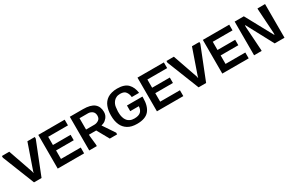

<svg xmlns="http://www.w3.org/2000/svg" viewBox="166 -2136 5367 3557"><g transform="rotate(-30 2850.0 -357.5)"><path d="M545.9 -719.7Q598.6 -719.7 704.1 -719.7Q704.1 -708 704.1 -683.6Q613.3 -456.1 432.6 1Q378.9 1 271.5 1Q180.7 -227.5 0 -683.6Q0 -696.3 0 -719.7Q52.7 -719.7 158.2 -719.7Q220.7 -541 344.7 -182.6Q344.7 -174.8 346.7 -161.1Q350.6 -161.1 357.4 -161.1Q358.4 -168 359.4 -182.6Q421.9 -361.3 545.9 -719.7Q545.9 -719.7 545.9 -719.7Z M779.3 0Q779.3 -240.2 779.3 -720.7Q966.8 -720.7 1343.8 -720.7Q1343.8 -680.7 1343.8 -598.6Q1202.1 -598.6 920.9 -598.6Q920.9 -540 920.9 -422.9Q1046.9 -422.9 1298.8 -422.9Q1298.8 -384.8 1298.8 -306.6Q1172.9 -306.6 920.9 -306.6Q920.9 -246.1 920.9 -125Q1061.5 -125 1343.8 -125Q1343.8 -84 1343.8 0Q1155.3 0 779.3 0Q779.3 0 779.3 0Z M1889.6 -273.4Q1943.4 -194.3 2049.8 -35.2Q2049.8 -23.4 2049.8 1Q1997.1 1 1892.6 1Q1844.7 -84 1750 -254.9Q1698.2 -254.9 1594.7 -254.9Q1594.7 -245.1 1594.7 -225.6Q1601.6 -162.1 1615.2 -33.2Q1615.2 -22.5 1615.2 1Q1561.5 1 1453.1 1Q1453.1 -239.3 1453.1 -719.7Q1546.9 -719.7 1733.4 -719.7Q1898.4 -719.7 1972.7 -658.2Q2046.9 -596.7 2046.9 -482.4Q2046.9 -444.3 2035.2 -414.1Q2023.4 -384.8 2004.9 -362.3Q1971.7 -321.3 1931.6 -303.7Q1891.6 -287.1 1881.8 -285.2Q1881.8 -283.2 1881.8 -280.3Q1883.8 -279.3 1885.7 -277.3Q1887.7 -275.4 1889.6 -273.4ZM1773.4 -364.3Q1822.3 -364.3 1864.3 -392.6Q1907.2 -420.9 1907.2 -482.4Q1907.2 -544.9 1867.2 -576.2Q1826.2 -606.4 1778.3 -606.4Q1717.8 -606.4 1595.7 -606.4Q1595.7 -526.4 1595.7 -364.3Q1640.6 -364.3 1684.6 -364.3Q1729.5 -364.3 1773.4 -364.3Z M2474.6 -268.6Q2474.6 -302.7 2474.6 -371.1Q2585 -371.1 2805.7 -371.1Q2805.7 -362.3 2805.7 -343.8Q2805.7 -166 2727.5 -73.2Q2649.4 18.6 2470.7 18.6Q2349.6 18.6 2274.4 -28.3Q2199.2 -74.2 2163.1 -154.3Q2143.6 -197.3 2133.8 -249Q2125 -299.8 2125 -357.4Q2125 -357.4 2125 -358.4Q2125 -464.8 2157.2 -547.9Q2189.5 -631.8 2262.7 -680.7Q2300.8 -706.1 2353.5 -719.7Q2405.3 -734.4 2470.7 -734.4Q2627 -734.4 2699.2 -660.2Q2771.5 -585.9 2786.1 -461.9Q2734.4 -461.9 2629.9 -461.9Q2626 -525.4 2591.8 -573.2Q2558.6 -622.1 2471.7 -622.1Q2420.9 -622.1 2386.7 -604.5Q2352.5 -587.9 2331.1 -561.5Q2290 -511.7 2282.2 -449.2Q2273.4 -385.7 2273.4 -357.4Q2273.4 -338.9 2275.4 -303.7Q2277.3 -269.5 2288.1 -231.4Q2293.9 -210.9 2303.7 -190.4Q2313.5 -170.9 2328.1 -153.3Q2349.6 -127 2385.7 -110.4Q2420.9 -92.8 2474.6 -92.8Q2567.4 -92.8 2611.3 -132.8Q2654.3 -172.9 2658.2 -250Q2597.7 -250 2474.6 -250Q2474.6 -254.9 2474.6 -259.8Q2474.6 -264.6 2474.6 -268.6Z M2901.4 0Q2901.4 -240.2 2901.4 -720.7Q3088.9 -720.7 3465.8 -720.7Q3465.8 -680.7 3465.8 -598.6Q3324.2 -598.6 3043 -598.6Q3043 -540 3043 -422.9Q3168.9 -422.9 3420.9 -422.9Q3420.9 -384.8 3420.9 -306.6Q3294.9 -306.6 3043 -306.6Q3043 -246.1 3043 -125Q3183.6 -125 3465.8 -125Q3465.8 -84 3465.8 0Q3277.3 0 2901.4 0Q2901.4 0 2901.4 0Z M4066.4 -719.7Q4119.1 -719.7 4224.6 -719.7Q4224.6 -708 4224.6 -683.6Q4133.8 -456.1 3953.1 1Q3899.4 1 3792 1Q3701.2 -227.5 3520.5 -683.6Q3520.5 -696.3 3520.5 -719.7Q3573.2 -719.7 3678.7 -719.7Q3741.2 -541 3865.2 -182.6Q3865.2 -174.8 3867.2 -161.1Q3871.1 -161.1 3877.9 -161.1Q3878.9 -168 3879.9 -182.6Q3942.4 -361.3 4066.4 -719.7Q4066.4 -719.7 4066.4 -719.7Z M4299.8 0Q4299.8 -240.2 4299.8 -720.7Q4487.3 -720.7 4864.3 -720.7Q4864.3 -680.7 4864.3 -598.6Q4722.7 -598.6 4441.4 -598.6Q4441.4 -540 4441.4 -422.9Q4567.4 -422.9 4819.3 -422.9Q4819.3 -384.8 4819.3 -306.6Q4693.4 -306.6 4441.4 -306.6Q4441.4 -246.1 4441.4 -125Q4582 -125 4864.3 -125Q4864.3 -84 4864.3 0Q4675.8 0 4299.8 0Q4299.8 0 4299.8 0Z M5141.6 -28.3Q5141.6 -18.6 5141.6 1Q5087.9 1 4979.5 1Q4979.5 -239.3 4979.5 -719.7Q5044.9 -719.7 5175.8 -719.7Q5280.3 -527.3 5490.2 -142.6Q5493.2 -142.6 5499 -142.6Q5499 -157.2 5499 -185.5Q5488.3 -353.5 5466.8 -690.4Q5466.8 -700.2 5466.8 -718.8Q5520.5 -718.8 5629.9 -719.7Q5629.9 -479.5 5629.9 1Q5559.6 1 5419.9 1Q5319.3 -186.5 5119.1 -561.5Q5115.2 -561.5 5109.4 -561.5Q5109.4 -546.9 5109.4 -518.6Q5120.1 -354.5 5141.6 -28.3Q5141.6 -28.3 5141.6 -28.3Z"/></g></svg>

Font: Post Neon Display
Style: Regular
Weight: 700
Designer: Ward Goes
Version: Version 1.0